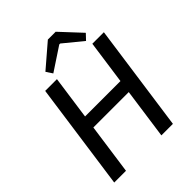

<svg xmlns="http://www.w3.org/2000/svg" viewBox="-248 -1033 1166 1166"><g transform="rotate(-45 335.0 -449.5)"><path d="M240 -690 143 0H42L139 -690ZM514 -409 503 -326H180L192 -409ZM643 -690 546 0H447L544 -690ZM438 -899 563 -765 529 -729 407 -829H399L249 -730L222 -771L371 -899Z"/></g></svg>

Font: Exo 2 Medium
Style: Italic
Weight: 500
Italic angle: -8°
Designer: Natanael Gama
Foundry: Natanael Gama
Version: Version 2.010